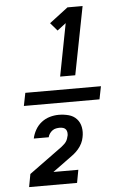

<svg xmlns="http://www.w3.org/2000/svg" viewBox="-62 -844 674 1037"><g transform="rotate(-5 275.0 -325.5)"><path d="M63 -290 77 -360H487L473 -290ZM272 -431 327 -716 280 -680 243 -723 344 -800H426L354 -431ZM53 149 66 79 228 -39Q238 -46 246.5 -52.5Q255 -59 263.5 -67.5Q272 -76 276.5 -85.5Q281 -95 283 -106L284 -107Q286 -117 285 -126.5Q284 -136 279 -143Q274 -150 265 -153Q256 -156 246 -156Q236 -156 225.5 -154Q215 -152 206 -145.5Q197 -139 190.5 -129.5Q184 -120 182 -110H101Q106 -134 119 -157Q132 -180 152.5 -196Q173 -212 197.5 -219Q222 -226 246 -226Q274 -226 300 -219Q326 -212 343 -193.5Q360 -175 365 -148.5Q370 -122 364 -94Q361 -77 353 -61Q345 -45 333 -31Q321 -17 306.5 -5.5Q292 6 276 17L191 79H326L313 149Z"/></g></svg>

Font: Lode Term
Style: Bold Italic
Weight: 700
Italic angle: -11°
Monospace: yes
Designer: Belleve Invis
Foundry: Belleve Invis
Version: Version 29.2.0